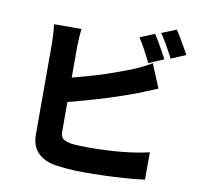

<svg xmlns="http://www.w3.org/2000/svg" viewBox="-95 -967 1190 1119"><g transform="rotate(10 500.0 -407.5)"><path d="M741 -818Q754 -800 768.5 -774.5Q783 -749 797 -724Q811 -699 820 -681L732 -643Q716 -674 695.5 -713.5Q675 -753 655 -782ZM862 -864Q875 -845 890 -819.5Q905 -794 919 -769.5Q933 -745 942 -728L855 -691Q840 -722 817.5 -761.5Q795 -801 775 -829ZM314 -771Q311 -748 309 -715.5Q307 -683 307 -661Q307 -645 307 -608Q307 -571 307 -521Q307 -471 307 -416.5Q307 -362 307 -311.5Q307 -261 307 -221.5Q307 -182 307 -163Q307 -133 322 -121Q337 -109 370 -103Q393 -100 421 -99Q449 -98 481 -98Q520 -98 567.5 -100Q615 -102 664.5 -106.5Q714 -111 757 -118Q800 -125 831 -133V29Q783 36 720 40.5Q657 45 592.5 47Q528 49 472 49Q422 49 378 45.5Q334 42 301 37Q234 25 196.5 -13.5Q159 -52 159 -118Q159 -148 159 -194.5Q159 -241 159 -297Q159 -353 159 -410.5Q159 -468 159 -518.5Q159 -569 159 -607Q159 -645 159 -661Q159 -672 158 -692Q157 -712 155.5 -733.5Q154 -755 152 -771ZM242 -467Q291 -478 345 -492.5Q399 -507 453 -523.5Q507 -540 555.5 -557.5Q604 -575 643 -590Q670 -601 698 -614.5Q726 -628 758 -647L816 -507Q786 -495 752.5 -481Q719 -467 694 -457Q650 -441 594 -422Q538 -403 477 -385Q416 -367 355.5 -350.5Q295 -334 243 -322Z"/></g></svg>

Font: Noto Sans SC ExtraBold
Style: Regular
Weight: 800
Designer: Ryoko NISHIZUKA 西塚涼子 (kana, bopomofo & ideographs); Paul D. Hunt (Latin, Greek & Cyrillic); Sandoll Communications 산돌커뮤니
Foundry: Adobe
Version: Version 2.004-H2;hotconv 1.0.118;makeotfexe 2.5.65603